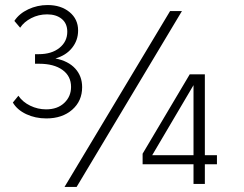

<svg xmlns="http://www.w3.org/2000/svg" viewBox="-20 -730 968 762"><path d="M31 -323 53 -350Q70 -325 100 -310.5Q130 -296 163 -296Q208 -296 235 -321.5Q262 -347 262 -385Q262 -428 228 -452.5Q194 -477 135 -477H119V-515H134Q185 -515 216 -540Q247 -565 247 -604Q247 -637 225 -655Q203 -673 167 -673Q133 -673 104 -658Q75 -643 60 -620L37 -647Q56 -676 92 -693Q128 -710 169 -710Q222 -710 256 -682Q290 -654 290 -609Q290 -570 266 -540Q242 -510 200 -498Q251 -488 278.5 -458Q306 -428 306 -384Q306 -329 266.5 -294.5Q227 -260 164 -260Q120 -260 84 -277Q48 -294 31 -323ZM655 -686H702L284 12H236ZM748 -78H546V-120L733 -435H793V-114H841V-78H793V0H748ZM748 -114V-392L584 -114Z"/></svg>

Font: Sarabun ExtraLight
Style: Regular
Weight: 275
Designer: Suppakit Chalermlarp | Katatrad Co.,Ltd.
Foundry: Cadson Demak Co.,Ltd.
Version: Version 1.000; ttfautohint (v1.6)